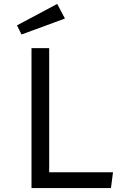

<svg xmlns="http://www.w3.org/2000/svg" viewBox="-20 -949 655 969"><path d="M139 0V-706.2H228.2V-79.5H550.3L540 0ZM268.7 -929.2 307.7 -855.4 88.7 -774.9 65.6 -821Z"/></svg>

Font: FiraCode Nerd Font
Style: Regular
Weight: 400
Designer: Carrois Corporate, Edenspiekermann AG, Nikita Prokopov
Foundry: Carrois Corporate, Edenspiekermann AG, Nikita Prokopov
Version: Version 6.002;Nerd Fonts 2.2.2